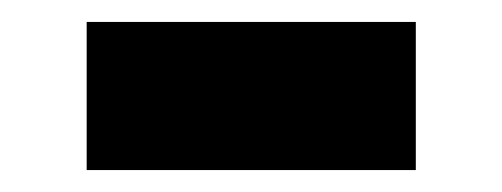

<svg xmlns="http://www.w3.org/2000/svg" viewBox="-20 -363 458 175"><path d="M59 -208V-343H359V-208Z"/></svg>

Font: Mohave Bold
Style: Regular
Weight: 700
Designer: Gumpita Rahayu
Foundry: Tokotype
Version: Version 2.002;PS 002.002;hotconv 1.0.88;makeotf.lib2.5.64775